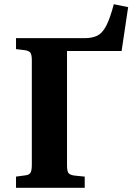

<svg xmlns="http://www.w3.org/2000/svg" viewBox="-20 -891 628 911"><path d="M56 0V-53L100 -59Q118 -61 124.5 -71Q131 -81 131 -110V-605Q131 -631 124.5 -640.5Q118 -650 97 -653L56 -658V-710H381Q418 -710 442 -722Q466 -734 484 -768.5Q502 -803 520 -871L588 -857L557 -649H298V-107Q298 -80 304.5 -70.5Q311 -61 333 -58L382 -53V0Z"/></svg>

Font: Literata 36pt
Style: Bold
Weight: 700
Designer: Latin by Veronika Burian and Jose Scaglione. Greek by Irene Vlachou. Cyrillic by Vera Evstafieva.
Foundry: TypeTogether
Version: Version 3.002